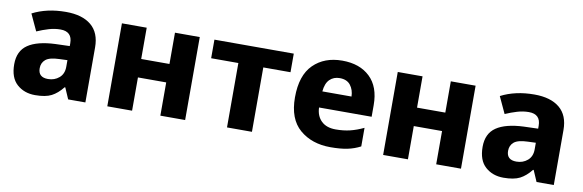

<svg xmlns="http://www.w3.org/2000/svg" viewBox="-44 -900 3799 1251"><g transform="rotate(10 1855.0 -274.5)"><path d="M377 -251V-207Q377 -160 346.5 -134Q316 -108 273 -108Q208 -108 208 -168Q208 -204 233.5 -225.5Q259 -247 324 -249ZM314 -559Q188 -559 93 -510L144 -400Q183 -417 221.5 -428.5Q260 -440 298 -440Q376 -440 376 -363V-344L282 -341Q162 -336 101 -294.5Q40 -253 40 -165Q40 -76 88 -33Q136 10 208 10Q277 10 316 -10Q355 -30 390 -74H394L426 0H540V-364Q540 -461 481 -510Q422 -559 314 -559Z M849 -549V-342H1036V-549H1200V0H1036V-220H849V0H685V-549Z M1822 -426H1642V0H1477V-426H1297V-549H1822Z M2142 -559Q2024 -559 1951.5 -487.5Q1879 -416 1879 -270Q1879 -127 1959 -58.5Q2039 10 2163 10Q2229 10 2274.5 0.5Q2320 -9 2360 -30V-153Q2314 -131 2271 -120.5Q2228 -110 2176 -110Q2115 -110 2081 -143Q2047 -176 2045 -232H2393V-309Q2393 -430 2325.5 -494.5Q2258 -559 2142 -559ZM2145 -444Q2193 -444 2216.5 -413.5Q2240 -383 2241 -339H2048Q2053 -393 2079 -418.5Q2105 -444 2145 -444Z M2674 -549V-342H2861V-549H3025V0H2861V-220H2674V0H2510V-549Z M3476 -251V-207Q3476 -160 3445.5 -134Q3415 -108 3372 -108Q3307 -108 3307 -168Q3307 -204 3332.5 -225.5Q3358 -247 3423 -249ZM3413 -559Q3287 -559 3192 -510L3243 -400Q3282 -417 3320.5 -428.5Q3359 -440 3397 -440Q3475 -440 3475 -363V-344L3381 -341Q3261 -336 3200 -294.5Q3139 -253 3139 -165Q3139 -76 3187 -33Q3235 10 3307 10Q3376 10 3415 -10Q3454 -30 3489 -74H3493L3525 0H3639V-364Q3639 -461 3580 -510Q3521 -559 3413 -559Z"/></g></svg>

Font: Noto Sans UI Extra
Style: Regular
Weight: 800
Designer: Monotype Design Team
Foundry: Monotype Imaging Inc.
Version: Version 1.901